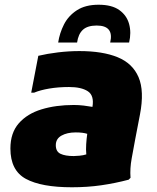

<svg xmlns="http://www.w3.org/2000/svg" viewBox="-20 -780 664 812"><path d="M284 12Q155 12 89.5 -23.5Q24 -59 24 -152Q24 -218 59.5 -258.5Q95 -299 155.5 -317.5Q216 -336 292 -336Q313 -336 334 -333.5Q355 -331 371 -328Q379 -376 351.5 -394Q324 -412 272 -412Q227 -412 188.5 -405.5Q150 -399 124 -388H112L142 -544Q180 -553 225.5 -558.5Q271 -564 316 -564Q414 -564 477.5 -538Q541 -512 566 -453.5Q591 -395 572 -296L552 -192Q545 -154 537 -110.5Q529 -67 532 -28L524 -20Q467 -5 408.5 3.5Q350 12 284 12ZM216 -166Q216 -139 236 -129.5Q256 -120 292 -120Q301 -120 316.5 -121.5Q332 -123 345 -127Q343 -147 344.5 -170Q346 -193 349 -214Q331 -220 300 -220Q264 -220 240 -206.5Q216 -193 216 -166ZM397 -760Q453 -760 484.5 -737.5Q516 -715 526 -678.5Q536 -642 526 -600H446Q463 -672 389 -672Q350 -672 330.5 -654Q311 -636 306 -600H226Q232 -640 250.5 -676.5Q269 -713 305 -736.5Q341 -760 397 -760Z"/></svg>

Font: Kufam Black
Style: Italic
Weight: 900
Italic angle: -11°
Designer: Artur Schmal
Foundry: Original Type
Version: Version 1.301; ttfautohint (v1.8.3)